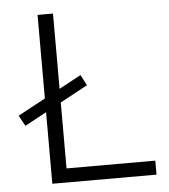

<svg xmlns="http://www.w3.org/2000/svg" viewBox="-51 -746 697 793"><g transform="rotate(-5 297.5 -350.0)"><path d="M566 0H134V-700H198V-58H566ZM312 -393 44 -248 20 -292 289 -437Z"/></g></svg>

Font: Space Grotesk Variable Light
Style: Regular
Weight: 300
Designer: Florian Karsten
Foundry: Florian Karsten
Version: Version 2.000